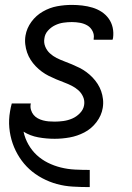

<svg xmlns="http://www.w3.org/2000/svg" viewBox="-20 -558 540 783"><path d="M345 205Q311 205 277 203Q243 201 212 192.5Q181 184 152 168.5Q123 153 100 132Q77 111 59.5 84Q42 57 31.5 26.5Q21 -4 18 -37Q15 -70 21 -104Q22 -112 24 -120Q26 -128 28 -136H106Q106 -136 105.5 -135Q105 -134 105 -133Q103 -121 106.5 -109.5Q110 -98 117 -89.5Q124 -81 134 -75.5Q144 -70 155.5 -67Q167 -64 178.5 -63Q190 -62 203 -62Q220 -62 238.5 -64.5Q257 -67 274.5 -74.5Q292 -82 306 -96.5Q320 -111 323 -129Q326 -147 319 -163Q312 -179 299.5 -190Q287 -201 272 -208.5Q257 -216 241 -222Q225 -228 209.5 -234.5Q194 -241 179 -248.5Q164 -256 150.5 -266Q137 -276 125.5 -288Q114 -300 105 -314Q96 -328 90.5 -344Q85 -360 83 -377.5Q81 -395 84 -413Q89 -443 108 -469Q127 -495 155 -511Q183 -527 213 -532.5Q243 -538 273 -538Q294 -538 315.5 -535.5Q337 -533 357 -527Q377 -521 394 -510Q411 -499 423 -482.5Q435 -466 439.5 -445.5Q444 -425 441 -403Q440 -401 440 -399.5Q440 -398 439 -396H362Q362 -397 362 -398Q362 -399 362 -400Q365 -416 357.5 -431Q350 -446 336.5 -454Q323 -462 306.5 -465Q290 -468 273 -468Q256 -468 238.5 -465.5Q221 -463 204.5 -455Q188 -447 175.5 -433Q163 -419 161 -401Q158 -384 164.5 -368Q171 -352 183.5 -340.5Q196 -329 211 -321.5Q226 -314 242 -308Q258 -302 273.5 -295.5Q289 -289 304 -281.5Q319 -274 332.5 -264Q346 -254 357.5 -242Q369 -230 378 -216Q387 -202 392.5 -186.5Q398 -171 400 -153.5Q402 -136 399 -118Q394 -87 373.5 -60Q353 -33 324 -18Q295 -3 264 2.5Q233 8 203 8Q169 8 136 2Q103 -4 76 -21Q82 7 96 31.5Q110 56 130 74.5Q150 93 175 105.5Q200 118 228 125Q256 132 285.5 133.5Q315 135 345 135H346V205Z"/></svg>

Font: Iosevka Curly Oblique
Style: Regular
Weight: 400
Italic angle: -9°
Monospace: yes
Designer: Belleve Invis
Foundry: Belleve Invis
Version: Version 11.1.0; ttfautohint (v1.8.3)